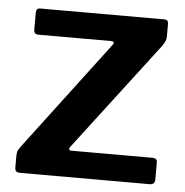

<svg xmlns="http://www.w3.org/2000/svg" viewBox="-44 -573 594 615"><g transform="rotate(5 253.0 -265.0)"><path d="M44 0Q34 0 30 -3.5Q26 -7 26 -17V-53Q26 -64 29 -70.5Q32 -77 42 -90L302 -434Q311 -446 295 -446H64Q55 -446 51.5 -449.5Q48 -453 48 -462V-516Q48 -530 61 -530H460Q473 -530 473 -517V-477Q473 -468 470 -461Q467 -454 460 -444L197 -99Q186 -85 202 -85H461Q476 -85 476 -72V-16Q476 -9 472 -4.5Q468 0 459 0H44Z"/></g></svg>

Font: Libre Franklin SemiBold
Style: Regular
Weight: 600
Designer: Pablo Impallari, Rodrigo Fuenzalida, Nhung Nguyen
Foundry: Impallari Type
Version: Version 3.000